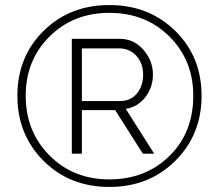

<svg xmlns="http://www.w3.org/2000/svg" viewBox="-20 -735 869 762"><path d="M153 -96.5Q49 -200 49 -355Q49 -510 153 -612.5Q257 -715 414 -715Q571 -715 675.5 -612.5Q780 -510 780 -355Q780 -200 675.5 -96.5Q571 7 414 7Q257 7 153 -96.5ZM747 -355Q747 -496 652.5 -590Q558 -684 414 -684Q271 -684 176.5 -590Q82 -496 82 -355Q82 -213 176.5 -118Q271 -23 414 -23Q557 -23 652 -115.5Q747 -208 747 -355ZM265 -581H455Q511 -581 549 -537.5Q587 -494 587 -439Q587 -388 556.5 -349Q526 -310 479 -303L592 -125H547L437 -298H305V-125H265ZM456 -334Q499 -334 523.5 -364Q548 -394 548 -439Q548 -484 521 -513.5Q494 -543 452 -543H305V-334Z"/></svg>

Font: Raleway-v4020 Light
Style: Regular
Weight: 300
Designer: Matt McInerney, Pablo Impallari, Rodrigo Fuenzalida
Foundry: Matt McInerney, Pablo Impallari, Rodrigo Fuenzalida
Version: Version 4.020;PS 004.020;hotconv 1.0.88;makeotf.lib2.5.64775